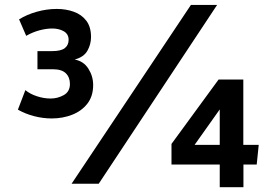

<svg xmlns="http://www.w3.org/2000/svg" viewBox="-20 -757 1109 791"><path d="M192.9 -269Q157.2 -269 121.1 -278.3Q85 -287.6 53.7 -305.2L84.5 -385.7Q104 -369.6 132.3 -360.4Q160.6 -351.1 189 -351.1Q217.3 -351.1 242.7 -365.2Q268.1 -379.4 268.1 -411.1Q268.1 -438.5 251.2 -455.1Q234.4 -471.7 197.8 -471.7H134.3V-546.4H194.3Q231.4 -546.4 247.1 -558.8Q262.7 -571.3 262.7 -592.8Q262.7 -616.7 242.7 -628.2Q222.7 -639.6 195.3 -639.6Q170.9 -639.6 142.6 -632.1Q114.3 -624.5 87.9 -609.4L58.6 -677.2Q90.8 -697.3 131.8 -708.7Q172.9 -720.2 213.9 -720.2Q251.5 -720.2 283.7 -708.7Q315.9 -697.3 335.4 -671.9Q355 -646.5 355 -604.5Q355 -574.7 340.3 -548.3Q325.7 -522 287.6 -511.7Q324.7 -504.9 344.2 -473.9Q363.8 -442.9 363.8 -406.7Q363.8 -360.4 339.8 -329.8Q315.9 -299.3 277.1 -284.2Q238.3 -269 192.9 -269ZM274.9 0 766.6 -736.8H874.5L386.7 0ZM885.3 14.2V-79.1H686.5V-164.1L880.4 -429.2H982.4V-160.2H1045.9L1037.6 -79.1H982.9V14.2ZM781.7 -160.2H885.3V-306.2Z"/></svg>

Font: Comme ExtraBold
Style: Regular
Weight: 800
Version: Version 1.000;gftools[0.9.27]